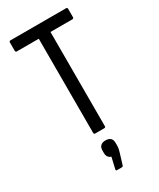

<svg xmlns="http://www.w3.org/2000/svg" viewBox="-221 -725 848 1022"><g transform="rotate(-30 203.5 -214.0)"><path d="M175 0Q167 0 167 -9V-587H32Q24 -587 24 -597V-646Q24 -655 32 -655H374Q382 -655 382 -646V-597Q382 -587 374 -587H239V-9Q239 0 231 0ZM177 227Q171 227 172 219L188 150Q163 142 163 113V97Q163 78 174 68.5Q185 59 203 59Q244 59 244 97V113Q244 126 241.5 137Q239 148 235 160L216 222Q213 227 208 227Z"/></g></svg>

Font: Sofia Sans Cond
Style: Regular
Weight: 400
Width: 3
Designer: Botio Nikoltchev, Ani Petrova
Foundry: lettersoup
Version: Version 4.100; ttfautohint (v1.8.3)